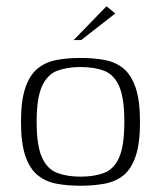

<svg xmlns="http://www.w3.org/2000/svg" viewBox="-20 -588 514 613"><path d="M237 5Q195 5 160.5 -1.5Q126 -8 100.5 -28.5Q75 -49 61 -90Q47 -131 47 -199Q47 -267 61 -308Q75 -349 100.5 -369.5Q126 -390 160.5 -396.5Q195 -403 237 -403Q279 -403 314 -396.5Q349 -390 374 -369.5Q399 -349 413 -308Q427 -267 427 -199Q427 -130 413 -89Q399 -48 374 -28Q349 -8 314 -1.5Q279 5 237 5ZM237 -24Q281 -24 312.5 -36Q344 -48 360.5 -85.5Q377 -123 377 -199Q377 -275 360.5 -312.5Q344 -350 312.5 -362Q281 -374 237 -374Q194 -374 162.5 -362Q131 -350 114 -312.5Q97 -275 97 -199Q97 -123 114 -85.5Q131 -48 162.5 -36Q194 -24 237 -24ZM215 -460 320 -568 348 -545 239 -460Z"/></svg>

Font: Genos Light
Style: Regular
Weight: 300
Designer: Robert E. Leuschke
Foundry: Robert E. Leuschke
Version: Version 1.010